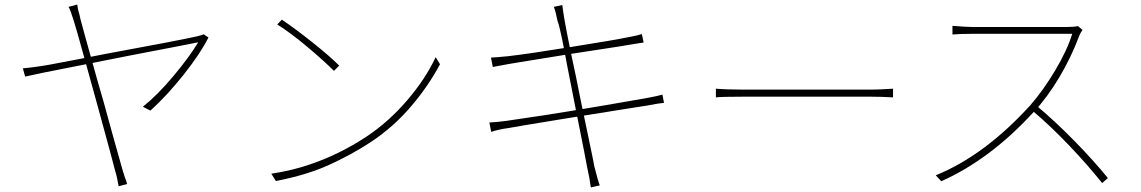

<svg xmlns="http://www.w3.org/2000/svg" viewBox="-20 -791 4990 840"><path d="M323 -744Q328 -728 332 -707L353 -630Q362 -598 385.5 -513Q409 -428 434 -343L471 -208Q506 -82 516 -48L526 -16Q532 -2 536 14L499 24Q492 -18 485 -39Q478 -69 410 -317L357 -509Q307 -690 303 -699Q289 -745 280 -761L318 -771Q320 -753 323 -744ZM638 -307 605 -324Q668 -374 738.5 -458Q809 -542 847 -606Q820 -600 553 -549Q358 -510 346 -508Q126 -465 90 -456L80 -492Q124 -496 167 -503L202 -509Q315 -530 441 -555Q767 -615 842 -632L857 -636Q864 -637 871 -641L892 -627Q857 -557 784 -465Q711 -373 638 -307Z M1464 -504 1441 -481Q1396 -526 1324.5 -586Q1253 -646 1193 -684L1213 -705Q1271 -666 1346.5 -606Q1422 -546 1464 -504ZM1340 -73Q1466 -116 1583 -193Q1682 -259 1762.5 -353.5Q1843 -448 1886 -541L1905 -510Q1854 -414 1777.5 -324.5Q1701 -235 1603 -170Q1516 -113 1418.5 -69Q1321 -25 1187 1L1167 -31Q1264 -46 1340 -73Z M2403 -761 2440 -769 2444 -740Q2448 -718 2449 -708Q2450 -702 2461.5 -641Q2473 -580 2500 -455Q2518 -362 2552 -202Q2579 -73 2580 -64Q2595 -4 2604 20L2565 29Q2563 17 2558 -15L2549 -58Q2547 -73 2498 -318Q2496 -326 2461 -506Q2449 -573 2437.5 -628Q2426 -683 2419 -700Q2412 -738 2403 -761ZM2202 -545Q2297 -556 2469 -584Q2671 -616 2738 -630Q2770 -636 2788 -642L2796 -605L2776 -602L2745 -597L2691 -588Q2545 -565 2476 -555Q2460 -553 2285 -524L2206 -511L2136 -498L2128 -539Q2151 -540 2202 -545ZM2194 -262Q2209 -264 2369 -288L2493 -308Q2580 -322 2740 -350L2804 -361Q2858 -371 2878 -377L2885 -341Q2867 -340 2810 -329L2708 -313Q2585 -293 2495 -279L2421 -267Q2243 -238 2206 -231Q2161 -225 2129 -214L2121 -255Q2157 -257 2194 -262Z M3230 -399H3444H3554H3658H3742H3789Q3822 -399 3852 -401L3887 -403V-365Q3836 -368 3790 -368H3555H3445H3344H3268H3230Q3137 -368 3112 -365V-403Q3160 -399 3230 -399Z M4702 -635Q4666 -539 4614 -452Q4562 -365 4505 -304Q4315 -95 4098 2L4074 -24Q4288 -111 4488 -331Q4544 -395 4596.5 -483Q4649 -571 4671 -643H4631H4550H4450H4350H4270H4231Q4178 -643 4147 -640V-678Q4209 -673 4231 -673H4269H4344H4439H4534H4611H4650Q4681 -673 4696 -677L4716 -660Q4709 -651 4702 -635ZM4827 -12 4802 10Q4739 -69 4658 -154Q4577 -239 4498 -306L4518 -326Q4600 -257 4683 -172Q4766 -87 4827 -12Z"/></svg>

Font: Merged Yaku Han JP Thin
Style: Regular
Weight: 250
Designer: Ryoko NISHIZUKA 西塚涼子 (kana, bopomofo & ideographs); Paul D. Hunt (Latin, Greek & Cyrillic); Sandoll Communications 산돌커뮤니
Foundry: Adobe
Version: Version 2.004